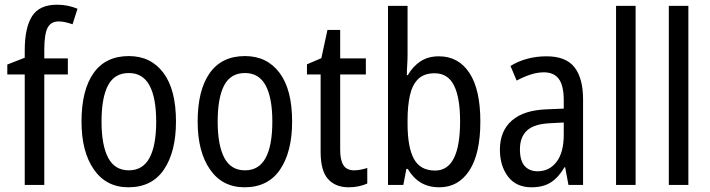

<svg xmlns="http://www.w3.org/2000/svg" viewBox="-20 -785 3012 815"><path d="M268 -469H168V0H85V-469H11V-511L85 -540V-571Q85 -667 116 -716Q147 -765 222 -765Q247 -765 268 -760.5Q289 -756 309 -748L288 -682Q273 -687 258.5 -690.5Q244 -694 229 -694Q196 -694 182 -667Q168 -640 168 -573V-537H268Z M727 -269Q727 -141 676 -65.5Q625 10 525 10Q431 10 378.5 -65.5Q326 -141 326 -269Q326 -402 377 -474.5Q428 -547 527 -547Q620 -547 673.5 -476Q727 -405 727 -269ZM411 -269Q411 -169 439 -115.5Q467 -62 527 -62Q586 -62 614.5 -114.5Q643 -167 643 -269Q643 -370 614.5 -422.5Q586 -475 527 -475Q466 -475 438.5 -422.5Q411 -370 411 -269Z M1220 -269Q1220 -141 1169 -65.5Q1118 10 1018 10Q924 10 871.5 -65.5Q819 -141 819 -269Q819 -402 870 -474.5Q921 -547 1020 -547Q1113 -547 1166.5 -476Q1220 -405 1220 -269ZM904 -269Q904 -169 932 -115.5Q960 -62 1020 -62Q1079 -62 1107.5 -114.5Q1136 -167 1136 -269Q1136 -370 1107.5 -422.5Q1079 -475 1020 -475Q959 -475 931.5 -422.5Q904 -370 904 -269Z M1483 -62Q1497 -62 1512 -65Q1527 -68 1539 -72V-6Q1524 1 1503.5 5.5Q1483 10 1460 10Q1404 10 1372.5 -25Q1341 -60 1341 -140V-469H1283V-512L1344 -538L1370 -658H1424V-537H1533V-469H1424V-148Q1424 -105 1438 -83.5Q1452 -62 1483 -62Z M1710 -553Q1710 -531 1708.5 -508.5Q1707 -486 1707 -466H1711Q1733 -504 1765.5 -525Q1798 -546 1843 -546Q1926 -546 1972.5 -475.5Q2019 -405 2019 -269Q2019 -133 1972.5 -61.5Q1926 10 1845 10Q1799 10 1766 -10Q1733 -30 1711 -68H1705L1692 0H1627V-760H1710ZM1825 -474Q1780 -474 1755 -449.5Q1730 -425 1720 -380Q1710 -335 1710 -275V-260Q1710 -160 1737 -110.5Q1764 -61 1827 -61Q1933 -61 1933 -270Q1933 -371 1907 -422.5Q1881 -474 1825 -474Z M2300 -546Q2382 -546 2418.5 -499.5Q2455 -453 2455 -363V0H2393L2379 -75H2376Q2351 -32 2318.5 -11Q2286 10 2236 10Q2171 10 2136.5 -35.5Q2102 -81 2102 -150Q2102 -229 2153 -273.5Q2204 -318 2303 -321L2373 -324V-359Q2373 -422 2352 -450Q2331 -478 2289 -478Q2261 -478 2232 -468.5Q2203 -459 2173 -443L2147 -505Q2179 -525 2218 -535.5Q2257 -546 2300 -546ZM2316 -262Q2247 -259 2217 -231Q2187 -203 2187 -151Q2187 -103 2207 -80.5Q2227 -58 2262 -58Q2312 -58 2342.5 -98Q2373 -138 2373 -213V-265Z M2678 0H2595V-760H2678Z M2902 0H2819V-760H2902Z"/></svg>

Font: Noto Sans Thai Cond
Style: Regular
Weight: 400
Width: 3
Designer: Monotype Design Team
Foundry: Monotype Imaging Inc.
Version: Version 2.002; ttfautohint (v1.8.4.7-5d5b)